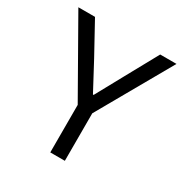

<svg xmlns="http://www.w3.org/2000/svg" viewBox="-162 -829 923 959"><g transform="rotate(30 300.0 -349.0)"><path d="M258 0V-274L17 -698H113L213 -516L298 -357H302L389 -516L489 -698H583L342 -274V0Z"/></g></svg>

Font: Lilex Nerd Font
Style: Regular
Weight: 400
Designer: Mike Abbink, Paul van der Laan, Pieter van Rosmalen, Mikhael Khrustik
Foundry: Mikhael Khrustik
Version: Version 2.400; ttfautohint (v1.8.4.7-5d5b);Nerd Fonts 3.3.0